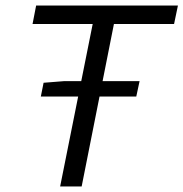

<svg xmlns="http://www.w3.org/2000/svg" viewBox="-20 -676 665 696"><path d="M128 -326 138 -376 214 -382H486L474 -326ZM198 0 316 -589H98L111 -656H625L611 -589H393L276 0Z"/></svg>

Font: SourceCodeVF
Style: Italic
Weight: 200
Italic angle: -11°
Monospace: yes
Designer: Paul D. Hunt, Teo Tuominen
Foundry: Adobe
Version: Version 1.026;hotconv 1.1.0;makeotfexe 2.6.0